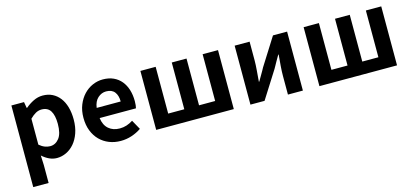

<svg xmlns="http://www.w3.org/2000/svg" viewBox="-64 -1060 3798 1761"><g transform="rotate(-15 1835.0 -179.5)"><path d="M79 -560H199L209 -502H213Q248 -532 290.5 -553Q333 -574 378 -574Q430 -574 470.5 -553.5Q511 -533 539.5 -496Q568 -459 583 -406Q598 -353 598 -289Q598 -217 578 -160.5Q558 -104 525 -65.5Q492 -27 449 -6.5Q406 14 360 14Q323 14 288 -2Q253 -18 221 -47L225 45V215H79ZM327 -107Q378 -107 412.5 -151Q447 -195 447 -287Q447 -368 420.5 -410.5Q394 -453 336 -453Q307 -453 280.5 -438.5Q254 -424 225 -395V-149Q252 -126 278 -116.5Q304 -107 327 -107Z M966 14Q907 14 856.5 -6Q806 -26 768.5 -63.5Q731 -101 709.5 -155.5Q688 -210 688 -279Q688 -347 710 -401.5Q732 -456 768.5 -494.5Q805 -533 852 -553.5Q899 -574 949 -574Q1007 -574 1050.5 -554Q1094 -534 1123.5 -498Q1153 -462 1168 -413Q1183 -364 1183 -306Q1183 -286 1181 -267.5Q1179 -249 1176 -239H831Q840 -170 881.5 -134.5Q923 -99 986 -99Q1021 -99 1051.5 -109Q1082 -119 1112 -138L1162 -48Q1120 -19 1069.5 -2.5Q1019 14 966 14ZM1057 -336Q1057 -393 1031 -426.5Q1005 -460 951 -460Q907 -460 872 -428.5Q837 -397 829 -336Z M1304 -560H1449V-116H1602V-560H1742V-116H1895V-560H2041V0H1304Z M2199 -560H2341V-383Q2341 -341 2336.5 -288Q2332 -235 2328 -183H2332Q2339 -195 2348 -210.5Q2357 -226 2366 -241.5Q2375 -257 2384 -272.5Q2393 -288 2399 -300L2563 -560H2697V0H2555V-176Q2555 -219 2559 -271.5Q2563 -324 2568 -377H2564Q2557 -365 2548 -349.5Q2539 -334 2530 -318Q2521 -302 2512.5 -286.5Q2504 -271 2497 -259L2333 0H2199Z M2854 -560H2999V-116H3152V-560H3292V-116H3445V-560H3591V0H2854Z"/></g></svg>

Font: SpoqaHanSans-Bold
Style: Regular
Weight: 700
Designer: [Spoqa Han Sans] Dong-huui Kim \uAE40 \uB3D9 \uD718   [Noto Sans] Ryoko NISHIZUKA \u897F \u585A \u6DBC \u5B50  (kana & i
Foundry: Spoqa (http://www.spoqa-han-sans.com)
Version: Version 2.000